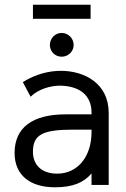

<svg xmlns="http://www.w3.org/2000/svg" viewBox="-20 -786 535 816"><path d="M120 -766V-706H365V-766ZM442 -306C442 -432 338 -485 239 -485C188 -485 131 -471 77 -437L110 -375C146 -410 198 -421 231 -422C319 -422 369 -380 369 -308V-300H259C117 -300 42 -243 42 -136C42 -42 107 10 214 10C291 10 337 -11 369 -49V0H442ZM369 -235V-225C369 -120 310 -48 223 -48C158 -48 120 -84 120 -141C120 -213 160 -235 290 -235ZM242 -646C214 -646 192 -623 192 -595C192 -567 214 -545 242 -545C270 -545 293 -567 293 -595C293 -623 270 -646 242 -646Z"/></svg>

Font: Mint Spirit
Style: Regular
Weight: 400
Designer: HARENDAL Hirwen
Foundry: Arkandis Digital Foundry.
Version: Version 1.004;FFEdit